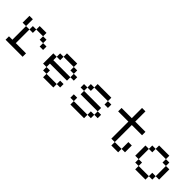

<svg xmlns="http://www.w3.org/2000/svg" viewBox="163 -1556 2487 2487"><g transform="rotate(45 1406.0 -312.5)"><path d="M62.5 0H375V-62.5H187.5V-312.5H125V-62.5H62.5ZM62.5 -312.5H125V-437.5H62.5ZM187.5 -312.5H250V-375H187.5ZM250 -375H375V-437.5H250ZM375 -312.5H437.5V-375H375ZM437.5 -250H500V-312.5H437.5Z M625 -312.5V-125H687.5V-187.5H1000V-250H687.5V-312.5ZM687.5 -62.5H750V-125H687.5ZM687.5 -312.5H750V-375H687.5ZM750 0H937.5V-62.5H750ZM750 -375H937.5V-437.5H750ZM937.5 -62.5H1000V-125H937.5ZM937.5 -312.5H1000V-375H937.5ZM1000 -250H1062.5V-312.5H1000Z M1312.5 -375H1562.5V-437.5H1312.5ZM1187.5 -62.5H1250V-125H1187.5ZM1187.5 -250H1250V-312.5H1187.5ZM1250 0H1500V-62.5H1250ZM1250 -187.5H1562.5V-250H1250ZM1250 -312.5H1312.5V-375H1250ZM1500 -62.5H1562.5V-125H1500ZM1562.5 -125H1625V-187.5H1562.5ZM1562.5 -312.5H1625V-375H1562.5Z M1750 -375H1937.5V-62.5H2000V-375H2187.5V-437.5H2000V-625H1937.5V-437.5H1750ZM2000 0H2125V-62.5H2000ZM2125 -62.5H2187.5V-187.5H2125Z M2312.5 -312.5V-125H2375V-312.5ZM2375 -62.5H2437.5V-125H2375ZM2375 -312.5H2437.5V-375H2375ZM2437.5 0H2625V-62.5H2437.5ZM2437.5 -375H2625V-437.5H2437.5ZM2625 -62.5H2687.5V-125H2625ZM2625 -312.5H2687.5V-375H2625ZM2687.5 -125H2750V-312.5H2687.5Z"/></g></svg>

Font: ChillMoonMono
Style: Regular
Weight: 400
Designer: Warren2060
Foundry: ChillType
Version: Version 1.000;Glyphs 3.1.1 (3135)